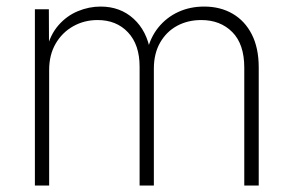

<svg xmlns="http://www.w3.org/2000/svg" viewBox="-20 -571 903 591"><path d="M87.4 0V-542.5H130.4L130.9 -417.5H123Q134.3 -463.9 159.9 -493.2Q185.5 -522.5 219.7 -536.6Q253.9 -550.8 289.6 -550.8Q350.1 -550.8 391.1 -513.4Q432.1 -476.1 442.9 -412.1H432.6Q442.4 -455.6 467.5 -486.6Q492.7 -517.6 528.8 -534.2Q564.9 -550.8 608.4 -550.8Q658.2 -550.8 696 -528.8Q733.9 -506.8 755.1 -465.1Q776.4 -423.3 776.4 -363.3V0H731.9V-362.8Q731.9 -435.1 695.1 -472.2Q658.2 -509.3 599.6 -509.3Q558.1 -509.3 525.1 -491.5Q492.2 -473.6 472.9 -439.9Q453.6 -406.2 453.6 -359.9V0H409.7V-365.7Q409.7 -433.6 374 -471.4Q338.4 -509.3 280.3 -509.3Q239.3 -509.3 205.3 -490.2Q171.4 -471.2 151.4 -436.8Q131.3 -402.3 131.3 -355.5V0Z"/></svg>

Font: Inter 16pt ExtraLight
Style: Regular
Weight: 250
Version: Version 4.001;git-66647c0bb